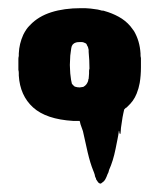

<svg xmlns="http://www.w3.org/2000/svg" viewBox="-20 -725 390 470"><path d="M230 -278Q229 -277 227.5 -276Q226 -275 224 -276Q221 -277 219 -280.5Q217 -284 216 -285Q215 -286 215 -287.5Q215 -289 214 -290Q212 -294 212 -297Q211 -300 210 -303Q209 -306 208 -308Q201 -325 194.5 -352.5Q188 -380 183 -404L177 -421Q177 -422 176 -425.5Q175 -429 175 -429H159Q93 -433 61 -462Q29 -491 26 -540Q26 -542 26 -546Q26 -550 25 -554V-575Q25 -578 25 -581Q25 -584 26 -588V-594Q27 -618 37 -640Q44 -654 52 -662L53 -663Q54 -663 54 -663.5Q54 -664 54 -664Q74 -685 105.5 -695Q137 -705 178 -705H188Q192 -705 195.5 -704.5Q199 -704 202 -704Q207 -703 213 -702.5Q219 -702 226 -700Q228 -699 231 -699Q234 -699 236 -698Q254 -693 270.5 -684Q287 -675 299 -661L308 -649Q315 -637 319 -623.5Q323 -610 324 -594Q324 -593 324 -590Q324 -587 325 -583V-560Q325 -540 322 -522L319 -509Q319 -508 318.5 -507.5Q318 -507 318 -506Q312 -485 299 -471L290 -462Q289 -461 288 -461L284 -457Q283 -453 282 -448Q281 -443 280 -438L277 -418Q276 -413 275.5 -403.5Q275 -394 273 -398Q272 -400 272 -402Q272 -404 271 -405Q270 -395 267.5 -383.5Q265 -372 263 -361Q260 -346 256 -333Q252 -320 247 -309Q246 -303 243 -298Q241 -292 238 -286.5Q235 -281 230 -278ZM197 -532Q197 -535 197.5 -538Q198 -541 198 -545Q198 -548 198 -551Q198 -554 199 -557Q199 -567 198.5 -577.5Q198 -588 197 -598V-603Q196 -610 193 -614Q192 -619 187 -620Q187 -620 186.5 -620.5Q186 -621 185 -621Q183 -622 180 -622Q177 -622 175 -622Q169 -622 166 -621Q156 -618 154.5 -607.5Q153 -597 152 -589Q152 -583 151.5 -577.5Q151 -572 151 -566Q151 -560 151.5 -554.5Q152 -549 152 -545Q154 -526 156 -520Q159 -516 163 -513Q169 -511 175 -511L182 -512Q184 -512 185 -513Q192 -517 195 -525Q196 -527 196 -529Q196 -531 197 -532Z"/></svg>

Font: Rubik Wet Paint
Style: Regular
Weight: 400
Designer: Hubert and Fischer, NaN
Foundry: Hubert and Fischer, NaN
Version: Version 2.200